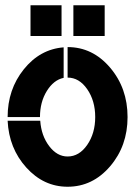

<svg xmlns="http://www.w3.org/2000/svg" viewBox="-20 -707 514 730"><path d="M96 -570V-687H214V-570ZM259 -570V-687H378V-570ZM222 -527V-411Q184 -403 158 -361Q132 -319 132 -262H9Q9 -367 70.5 -443.5Q132 -520 222 -527ZM237 -412V-528Q332 -528 398.5 -450Q465 -372 465 -262Q465 -152 398.5 -74.5Q332 3 237 3Q146 3 80 -70Q14 -143 9 -248H133Q137 -191 167 -151.5Q197 -112 237 -112Q281 -112 311.5 -156Q342 -200 342 -262Q342 -324 311.5 -368Q281 -412 237 -412Z"/></svg>

Font: BroshK
Style: Medium
Weight: 500
Designer: gluk
Foundry: gluk
Version: Version 0.60